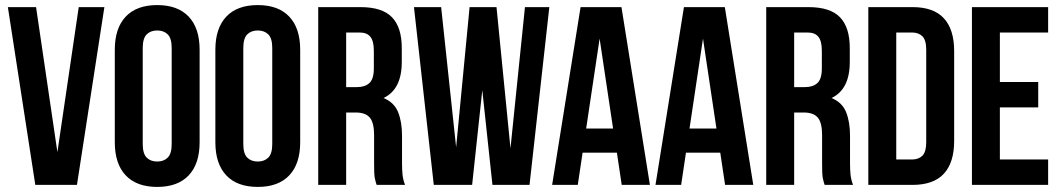

<svg xmlns="http://www.w3.org/2000/svg" viewBox="-20 -728 4175 756"><path d="M206 -129 290 -700H391L283 0H119L11 -700H122Z M542 -161Q542 -123 557.5 -107.5Q573 -92 599 -92Q625 -92 640.5 -107.5Q656 -123 656 -161V-539Q656 -577 640.5 -592.5Q625 -608 599 -608Q573 -608 557.5 -592.5Q542 -577 542 -539ZM432 -532Q432 -617 475 -662.5Q518 -708 599 -708Q680 -708 723 -662.5Q766 -617 766 -532V-168Q766 -83 723 -37.5Q680 8 599 8Q518 8 475 -37.5Q432 -83 432 -168Z M938 -161Q938 -123 953.5 -107.5Q969 -92 995 -92Q1021 -92 1036.5 -107.5Q1052 -123 1052 -161V-539Q1052 -577 1036.5 -592.5Q1021 -608 995 -608Q969 -608 953.5 -592.5Q938 -577 938 -539ZM828 -532Q828 -617 871 -662.5Q914 -708 995 -708Q1076 -708 1119 -662.5Q1162 -617 1162 -532V-168Q1162 -83 1119 -37.5Q1076 8 995 8Q914 8 871 -37.5Q828 -83 828 -168Z M1463 0Q1461 -7 1459 -13Q1457 -19 1455.5 -28Q1454 -37 1453.5 -51Q1453 -65 1453 -86V-196Q1453 -245 1436 -265Q1419 -285 1381 -285H1343V0H1233V-700H1399Q1485 -700 1523.5 -660Q1562 -620 1562 -539V-484Q1562 -376 1490 -342Q1532 -325 1547.5 -286.5Q1563 -248 1563 -193V-85Q1563 -59 1565 -39.5Q1567 -20 1575 0ZM1343 -600V-385H1386Q1417 -385 1434.5 -401Q1452 -417 1452 -459V-528Q1452 -566 1438.5 -583Q1425 -600 1396 -600Z M1879 -373 1839 0H1688L1610 -700H1717L1776 -148L1829 -700H1935L1990 -144L2047 -700H2143L2065 0H1919Z M2539 0H2428L2409 -127H2274L2255 0H2154L2266 -700H2427ZM2288 -222H2394L2341 -576Z M2946 0H2835L2816 -127H2681L2662 0H2561L2673 -700H2834ZM2695 -222H2801L2748 -576Z M3227 0Q3225 -7 3223 -13Q3221 -19 3219.5 -28Q3218 -37 3217.5 -51Q3217 -65 3217 -86V-196Q3217 -245 3200 -265Q3183 -285 3145 -285H3107V0H2997V-700H3163Q3249 -700 3287.5 -660Q3326 -620 3326 -539V-484Q3326 -376 3254 -342Q3296 -325 3311.5 -286.5Q3327 -248 3327 -193V-85Q3327 -59 3329 -39.5Q3331 -20 3339 0ZM3107 -600V-385H3150Q3181 -385 3198.5 -401Q3216 -417 3216 -459V-528Q3216 -566 3202.5 -583Q3189 -600 3160 -600Z M3399 -700H3573Q3656 -700 3696.5 -656Q3737 -612 3737 -527V-173Q3737 -88 3696.5 -44Q3656 0 3573 0H3399ZM3509 -600V-100H3571Q3597 -100 3612 -115Q3627 -130 3627 -168V-532Q3627 -570 3612 -585Q3597 -600 3571 -600Z M3917 -405H4068V-305H3917V-100H4107V0H3807V-700H4107V-600H3917Z"/></svg>

Font: Bebas Neue
Style: Regular
Weight: 400
Designer: Ryoichi Tsunekawa
Foundry: Ryoichi Tsunekawa
Version: Version 1.300